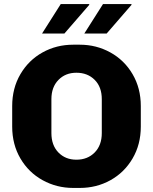

<svg xmlns="http://www.w3.org/2000/svg" viewBox="-20 -915 753 945"><path d="M40 -292V-393Q40 -481 80.5 -550Q121 -619 189.5 -657Q258 -695 340 -695H373Q454 -695 523 -657Q592 -619 632.5 -550Q673 -481 673 -393V-292Q673 -204 632.5 -135Q592 -66 523.5 -28Q455 10 373 10H340Q259 10 190 -28Q121 -66 80.5 -135Q40 -204 40 -292ZM481 -260V-427Q481 -487 446 -522Q411 -557 356 -557Q302 -557 267.5 -521.5Q233 -486 233 -427V-260Q233 -200 267.5 -164.5Q302 -129 356 -129Q411 -129 446 -164.5Q481 -200 481 -260ZM418 -895 420 -892 297 -750H187L279 -895ZM626 -895 628 -892 505 -750H395L487 -895Z"/></svg>

Font: Chivo ExtraBold
Style: Regular
Weight: 800
Designer: Hector Gatti
Foundry: Omnibus-Type
Version: Version 1.007